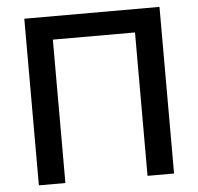

<svg xmlns="http://www.w3.org/2000/svg" viewBox="-51 -763 842 815"><g transform="rotate(-5 370.0 -355.0)"><path d="M82 -710H658V0H545V-611H195V0H82Z"/></g></svg>

Font: IngvarSans
Style: Regular
Weight: 600
Version: Version 3.000